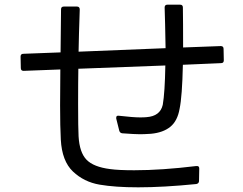

<svg xmlns="http://www.w3.org/2000/svg" viewBox="-20 -798 1040 821"><path d="M80 -568 239 -574Q241 -702 241 -758Q241 -770 253 -770H309Q321 -770 321 -757Q317 -641 316 -577L688 -592Q686 -710 684 -766Q684 -778 696 -778H750Q762 -778 762 -766Q763 -708 763 -595L924 -601Q936 -601 936 -589L937 -540Q937 -528 925 -528L762 -521Q759 -385 748 -333Q739 -281 708.5 -256Q678 -231 626 -226Q596 -224 579 -224Q557 -224 503 -228Q493 -229 490 -239L477 -291V-295Q477 -305 489 -303Q550 -296 579 -296Q597 -296 606 -297Q665 -301 676 -350Q685 -402 687 -518L315 -504Q314 -450 314 -353Q314 -249 316 -215Q320 -146 350 -115Q380 -84 451 -75Q486 -70 554 -70Q671 -70 819 -88H823Q832 -88 832 -77L831 -23Q830 -13 819 -11Q678 3 571 3Q472 3 405.5 -8.5Q339 -20 292 -64.5Q245 -109 240 -201Q237 -255 237 -347L238 -501L81 -495Q69 -495 69 -507L68 -556Q68 -568 80 -568Z"/></svg>

Font: LINE Seed JP_TTF Regular
Style: Regular
Weight: 400
Designer: LINE & Fontrix & Fontworks
Version: Version 1.002